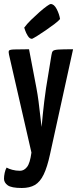

<svg xmlns="http://www.w3.org/2000/svg" viewBox="-29 -746 394 959"><path d="M80 193Q28 193 9.5 179.5Q-9 166 -9 147Q-9 133 -5.5 117Q-2 101 4 91Q14 97 32 102Q50 107 71 107Q91 107 106 88Q121 69 128 16L16 -473Q13 -487 15.5 -492.5Q18 -498 40.5 -499Q63 -500 116 -500L153 -306Q159 -274 163.5 -240Q168 -206 171 -177Q174 -148 176.5 -130Q179 -112 179 -112Q179 -112 180.5 -130Q182 -148 185 -176.5Q188 -205 192 -239.5Q196 -274 201 -306L228 -471Q230 -486 235.5 -491.5Q241 -497 263 -498.5Q285 -500 336 -500L221 24Q207 89 189 126Q171 163 145 178Q119 193 80 193ZM131 -552Q119 -552 110 -566.5Q101 -581 96.5 -594.5Q92 -608 92 -608Q106 -627 126.5 -647Q147 -667 168 -685.5Q189 -704 204.5 -715Q220 -726 224 -726Q241 -726 254 -701Q267 -676 271 -651Q263 -641 243 -626Q223 -611 200 -595Q177 -579 157.5 -567Q138 -555 131 -552Z"/></svg>

Font: Yanone Kaffeesatz ExtraLight SemiBold
Style: Regular
Weight: 600
Version: Version 2.003